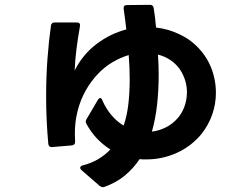

<svg xmlns="http://www.w3.org/2000/svg" viewBox="-20 -703 1040 795"><path d="M405 72Q400 72 393 67L317 1Q312 -4 312 -8Q312 -15 322 -18Q358 -27 386.5 -44Q415 -61 437 -84Q407 -103 382 -129Q357 -155 338 -190Q335 -195 335 -199Q335 -205 338 -209L385 -289Q390 -297 395 -297Q401 -297 404 -287Q420 -251 442.5 -225Q465 -199 492 -183Q506 -224 511.5 -272Q517 -320 517 -375Q517 -399 516 -424Q515 -449 513 -475Q479 -465 446 -445.5Q413 -426 385 -396.5Q357 -367 335 -328.5Q313 -290 301 -242Q295 -218 292.5 -196Q290 -174 290 -148L291 -116V-115Q291 -103 278 -101L195 -94H194Q182 -94 180 -107Q171 -206 171 -302Q171 -385 176.5 -459.5Q182 -534 191 -597Q193 -610 206 -610H298Q314 -610 311 -594Q302 -543 296.5 -499Q291 -455 289 -411Q323 -478 380 -521Q437 -564 503 -581Q501 -602 498 -623Q495 -644 492 -667V-670Q492 -682 505 -682L602 -683Q615 -683 617 -666Q623 -628 626 -589Q678 -583 723 -561Q760 -544 788.5 -517.5Q817 -491 836 -459.5Q855 -428 864.5 -392Q874 -356 874 -319Q874 -273 859 -229.5Q844 -186 814 -148Q772 -97 712 -70Q652 -43 587 -43Q579 -43 572.5 -43Q566 -43 558 -44Q532 -5 496 24.5Q460 54 412 71Q410 72 405 72ZM609 -158Q640 -162 667.5 -176Q695 -190 716 -214Q735 -236 744.5 -264Q754 -292 754 -321Q754 -365 731.5 -405Q709 -445 663 -467Q656 -470 649 -472.5Q642 -475 634 -477Q637 -435 637 -395Q637 -329 630.5 -270Q624 -211 609 -158Z"/></svg>

Font: LINE Seed JP_TTF Bold
Style: Regular
Weight: 700
Designer: LINE & Fontrix & Fontworks
Version: Version 1.009